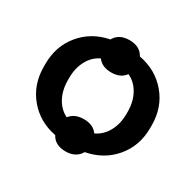

<svg xmlns="http://www.w3.org/2000/svg" viewBox="-134 -708 913 897"><g transform="rotate(30 322.5 -260.0)"><path d="M242.2 -2Q149.4 -20 92.8 -88.4Q36.1 -156.7 36.1 -252.9V-267.1Q36.1 -363.3 92.8 -431.6Q149.4 -500 242.2 -518.1Q265.1 -560.1 321.8 -560.1Q378.9 -560.1 400.9 -518.1Q494.6 -500.5 552.2 -432.1Q609.9 -363.8 609.9 -267.1V-252.9Q609.9 -156.2 552.2 -87.9Q494.6 -19.5 400.9 -2Q390.1 18.1 369.6 29.1Q349.1 40 321.8 40Q264.2 40 242.2 -2ZM247.1 -101.1Q272 -133.8 321.8 -133.8Q372.6 -133.8 396 -100.1Q435.1 -117.7 458 -158.7Q481 -199.7 481 -254.9V-265.1Q481 -320.3 458 -361.3Q435.1 -402.3 396 -419.9Q372.6 -386.2 321.8 -386.2Q271.5 -386.2 248 -418.9Q209.5 -401.4 187.3 -360.6Q165 -319.8 165 -265.1V-254.9Q165 -200.7 187 -159.9Q209 -119.1 247.1 -101.1Z"/></g></svg>

Font: Fixel Text SemiBold
Style: Regular
Weight: 600
Width: 4
Designer: AlfaBravo + MacPaw
Foundry: Kyrylo Tkachov, Marchela Mozhyna, Serhii Makarenko, Maria Weinstein, Zakhar Kryvoshyya
Version: Version 1.211